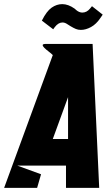

<svg xmlns="http://www.w3.org/2000/svg" viewBox="-29 -911 534 931"><path d="M452 0H291V-108H55L170 -66L151 0H-9L227 -644Q219 -652 206.5 -661.5Q194 -671 186 -679Q178 -687 178 -692.5Q178 -698 194 -698H420ZM301 -237V-440L227 -237ZM313 -784Q306 -788 299.5 -792.5Q293 -797 287 -799.5Q281 -802 274 -802Q254 -802 237 -780L229 -769L174 -811Q197 -857 221.5 -874Q246 -891 273 -891Q302 -891 333 -869Q335 -867 341.5 -861.5Q348 -856 355.5 -853Q363 -850 370 -850Q392 -850 408 -870L417 -881L469 -840L458 -824Q438 -794 412.5 -780Q387 -766 363 -766Q350 -766 339 -770.5Q328 -775 313 -784Z"/></svg>

Font: Relentless
Style: Condensed Bold Italic
Weight: 700
Width: 3
Italic angle: -7°
Designer: Sparks studio
Foundry: Sparks Studio
Version: Version 1.101